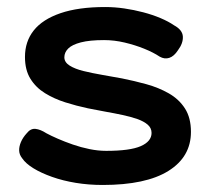

<svg xmlns="http://www.w3.org/2000/svg" viewBox="-20 -510 596 546"><path d="M272 16Q232 16 195.5 10Q159 4 128 -7Q97 -18 75 -31.5Q53 -45 43 -60Q35 -70 34.5 -81.5Q34 -93 39.5 -106Q45 -119 56 -131Q67 -145 81 -143.5Q95 -142 112 -131Q125 -124 144.5 -115.5Q164 -107 187 -99Q210 -91 234.5 -86Q259 -81 282 -81Q350 -81 380.5 -94.5Q411 -108 411 -132Q411 -146 400 -155.5Q389 -165 370.5 -171.5Q352 -178 328.5 -183Q305 -188 279.5 -192.5Q254 -197 230 -202Q197 -209 165.5 -219Q134 -229 108 -245Q82 -261 66.5 -286Q51 -311 51 -348Q51 -392 76 -423.5Q101 -455 152 -472.5Q203 -490 279 -490Q306 -490 333.5 -486Q361 -482 387.5 -475Q414 -468 436.5 -458.5Q459 -449 475 -438Q499 -425 500 -406Q501 -387 486 -367Q475 -350 461.5 -345.5Q448 -341 434 -349Q416 -361 390 -371.5Q364 -382 334.5 -389Q305 -396 276 -396Q235 -396 210 -389.5Q185 -383 174 -372Q163 -361 163 -347Q163 -333 178 -323.5Q193 -314 217.5 -308Q242 -302 271 -297Q300 -292 327 -287Q362 -280 396.5 -270.5Q431 -261 460 -244.5Q489 -228 506 -201.5Q523 -175 523 -135Q523 -64 459 -24Q395 16 272 16Z"/></svg>

Font: Fredoka SemiExpanded Medium
Style: Regular
Weight: 500
Width: 6
Designer: Ben Nathan
Foundry: Milena B. Brandão, Ben Nathan
Version: Version 2.001